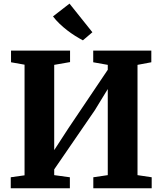

<svg xmlns="http://www.w3.org/2000/svg" viewBox="-20 -1016 877 1036"><path d="M38 0V-59.5L112.5 -70V-667L39.5 -680V-743H358V-681L272.5 -666V-206L349.5 -324.5L561.5 -639.5V-666L483 -680V-743H796.5V-680L722 -666V-71L798.5 -59.5V0H483.5V-59.5L561.5 -71V-535.5L491.5 -421L272.5 -102V-71L357 -59.5V0ZM427 -798.5Q408 -808.5 386 -822.2Q364 -836 342.2 -852.8Q320.5 -869.5 300.8 -888.5Q281 -907.5 266 -927.5L355 -996.5L478.5 -842L427.5 -798.5Z"/></svg>

Font: Merriweather 28pt ExtraBold
Style: Regular
Weight: 800
Version: Version 2.100